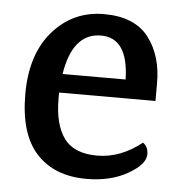

<svg xmlns="http://www.w3.org/2000/svg" viewBox="-44 -556 572 613"><g transform="rotate(5 242.0 -249.5)"><path d="M144 -252V-233Q144 -150 176 -106Q208 -62 282.5 -62Q357 -62 425 -116Q442 -104 442 -80Q442 -48 387 -16.5Q332 15 255 15Q152 15 94.5 -47.5Q37 -110 37 -238Q37 -366 102 -440Q167 -514 265.5 -514Q364 -514 409 -455Q454 -396 453 -306V-252ZM262 -445Q171 -445 150 -312H352Q349 -445 262 -445Z"/></g></svg>

Font: Karma SemiBold
Style: Regular
Weight: 600
Designer: Joana Correia
Foundry: Indian Type Foundry
Version: Version 1.202;PS 1.0;hotconv 1.0.78;makeotf.lib2.5.61930; tt